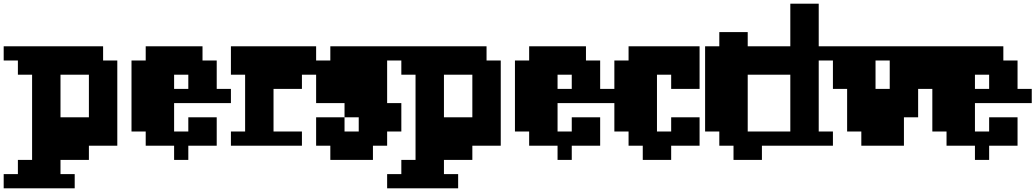

<svg xmlns="http://www.w3.org/2000/svg" viewBox="-97 -790 5614 1041"><path d="M77 77V-385H0V-462H-77V-539H462V-462H539V0H385V77H231V154H308V231H-77V154H0V77ZM385 -154V-385H231V-154Z M616 -77V-462H693V-539H1001V-462H1078V-308H1155V-231H847V-77H924V-154H1078V0H924V77H847V0H693V-77ZM924 -308V-385H847V-308Z M1155 0V-77H1232V-385H1155V-539H1617V-385H1540V-308H1386V-77H1540V0Z M1617 0V-154H1771V-77H1848V-154H1771V-231H1617V-462H1694V-539H2002V-231H2079V-77H2002V0H1925V77H1694V0Z M2156 77V-385H2079V-462H2002V-539H2541V-462H2618V0H2464V77H2310V154H2387V231H2002V154H2079V77ZM2464 -154V-385H2310V-154Z M2695 -77V-462H2772V-539H3080V-462H3157V-308H3234V-231H2926V-77H3003V-154H3157V0H3003V77H2926V0H2772V-77ZM3003 -308V-385H2926V-308Z M3234 -77V-462H3311V-539H3696V-308H3542V-385H3465V-77H3542V-154H3696V0H3542V77H3388V0H3311V-77Z M3803 0V-77H3726V-539H3803V-616H3957V-539H4111V-385H3957V-77H4111V0H4034V77H3880V0Z M4111 0V-77H4188V-385H4111V-539H4188V-770H4342V-77H4419V0Z M4496 -77V-308H4419V-462H4342V-539H5035V-462H4958V-308H4881V-154H4804V0H4573V-77ZM4727 -308V-462H4650V-308Z M4958 -77V-462H5035V-539H5343V-462H5420V-308H5497V-231H5189V-77H5266V-154H5420V0H5266V77H5189V0H5035V-77ZM5266 -308V-385H5189V-308Z"/></svg>

Font: Coral Pixels
Style: Regular
Weight: 400
Designer: Tanukizamurai
Foundry: TanukiFont
Version: Version 1.000; ttfautohint (v1.8.4.7-5d5b)